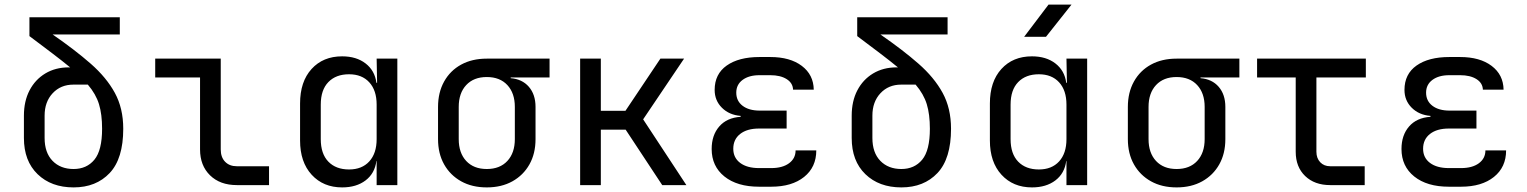

<svg xmlns="http://www.w3.org/2000/svg" viewBox="-20 -805 6640 835"><path d="M300 10Q203 10 143.5 -47.5Q84 -105 84 -205V-302Q84 -365 108.5 -412Q133 -459 177 -485.5Q221 -512 279 -512H285Q251 -540 207.5 -573Q164 -606 108 -648V-730H501V-655H209Q306 -588 374.5 -528Q443 -468 479.5 -401Q516 -334 516 -245Q516 -115 457 -52.5Q398 10 300 10ZM300 -70Q357 -70 390.5 -110.5Q424 -151 424 -245Q424 -308 410.5 -352Q397 -396 362 -437H299Q244 -437 209 -399.5Q174 -362 174 -302V-205Q174 -141 208.5 -105.5Q243 -70 300 -70Z M1010 0Q937 0 893.5 -42.5Q850 -85 850 -155V-468H655V-550H940V-155Q940 -121 959 -101.5Q978 -82 1010 -82H1150V0Z M1468 10Q1386 10 1335.5 -45Q1285 -100 1285 -194V-355Q1285 -450 1335 -505Q1385 -560 1468 -560Q1530 -560 1570 -529Q1610 -498 1617 -445H1620L1618 -550H1708V0H1618V-105H1617Q1610 -51 1570 -20.5Q1530 10 1468 10ZM1498 -68Q1554 -68 1586 -103Q1618 -138 1618 -200V-350Q1618 -412 1586 -447Q1554 -482 1498 -482Q1441 -482 1408 -448Q1375 -414 1375 -350V-200Q1375 -136 1408 -102Q1441 -68 1498 -68Z M2097 10Q2033 10 1985.5 -16.5Q1938 -43 1911.5 -90Q1885 -137 1885 -200V-340Q1885 -403 1911.5 -450.5Q1938 -498 1985.5 -524Q2033 -550 2097 -550H2370V-468H2201V-465Q2251 -461 2280 -427.5Q2309 -394 2309 -340V-200Q2309 -137 2282.5 -90Q2256 -43 2208.5 -16.5Q2161 10 2097 10ZM2097 -70Q2154 -70 2186.5 -105Q2219 -140 2219 -200V-340Q2219 -400 2186.5 -435Q2154 -470 2097 -470Q2040 -470 2007.5 -435Q1975 -400 1975 -340V-200Q1975 -140 2007.5 -105Q2040 -70 2097 -70Z M2503 0V-550H2593V-323H2700L2852 -550H2955L2777 -286L2965 0H2860L2701 -241H2593V0Z M3334 7H3281Q3186 7 3130.5 -37.5Q3075 -82 3075 -157Q3075 -217 3108 -255Q3141 -293 3201 -297V-301Q3151 -305 3119.5 -336.5Q3088 -368 3088 -414Q3088 -483 3140.5 -520Q3193 -557 3283 -557H3330Q3416 -557 3467 -518.5Q3518 -480 3519 -415H3429Q3428 -444 3401 -461Q3374 -478 3330 -478H3283Q3237 -478 3209.5 -457.5Q3182 -437 3182 -402Q3182 -366 3209.5 -345Q3237 -324 3284 -324H3401V-246H3281Q3229 -246 3199 -222.5Q3169 -199 3169 -158Q3169 -119 3199 -96.5Q3229 -74 3281 -74H3334Q3383 -74 3411.5 -95Q3440 -116 3440 -151H3530Q3530 -78 3477 -35.5Q3424 7 3334 7Z M3900 10Q3803 10 3743.5 -47.5Q3684 -105 3684 -205V-302Q3684 -365 3708.5 -412Q3733 -459 3777 -485.5Q3821 -512 3879 -512H3885Q3851 -540 3807.5 -573Q3764 -606 3708 -648V-730H4101V-655H3809Q3906 -588 3974.5 -528Q4043 -468 4079.5 -401Q4116 -334 4116 -245Q4116 -115 4057 -52.5Q3998 10 3900 10ZM3900 -70Q3957 -70 3990.5 -110.5Q4024 -151 4024 -245Q4024 -308 4010.5 -352Q3997 -396 3962 -437H3899Q3844 -437 3809 -399.5Q3774 -362 3774 -302V-205Q3774 -141 3808.5 -105.5Q3843 -70 3900 -70Z M4434 -645 4540 -785H4640L4529 -645ZM4468 10Q4386 10 4335.5 -45Q4285 -100 4285 -194V-355Q4285 -450 4335 -505Q4385 -560 4468 -560Q4530 -560 4570 -529Q4610 -498 4617 -445H4620L4618 -550H4708V0H4618V-105H4617Q4610 -51 4570 -20.5Q4530 10 4468 10ZM4498 -68Q4554 -68 4586 -103Q4618 -138 4618 -200V-350Q4618 -412 4586 -447Q4554 -482 4498 -482Q4441 -482 4408 -448Q4375 -414 4375 -350V-200Q4375 -136 4408 -102Q4441 -68 4498 -68Z M5097 10Q5033 10 4985.5 -16.5Q4938 -43 4911.5 -90Q4885 -137 4885 -200V-340Q4885 -403 4911.5 -450.5Q4938 -498 4985.5 -524Q5033 -550 5097 -550H5370V-468H5201V-465Q5251 -461 5280 -427.5Q5309 -394 5309 -340V-200Q5309 -137 5282.5 -90Q5256 -43 5208.5 -16.5Q5161 10 5097 10ZM5097 -70Q5154 -70 5186.5 -105Q5219 -140 5219 -200V-340Q5219 -400 5186.5 -435Q5154 -470 5097 -470Q5040 -470 5007.5 -435Q4975 -400 4975 -340V-200Q4975 -140 5007.5 -105Q5040 -70 5097 -70Z M5765 0Q5697 0 5656 -39.5Q5615 -79 5615 -145V-468H5447V-550H5920V-468H5705V-145Q5705 -117 5721.5 -99.5Q5738 -82 5765 -82H5915V0Z M6334 7H6281Q6186 7 6130.5 -37.5Q6075 -82 6075 -157Q6075 -217 6108 -255Q6141 -293 6201 -297V-301Q6151 -305 6119.5 -336.5Q6088 -368 6088 -414Q6088 -483 6140.5 -520Q6193 -557 6283 -557H6330Q6416 -557 6467 -518.5Q6518 -480 6519 -415H6429Q6428 -444 6401 -461Q6374 -478 6330 -478H6283Q6237 -478 6209.5 -457.5Q6182 -437 6182 -402Q6182 -366 6209.5 -345Q6237 -324 6284 -324H6401V-246H6281Q6229 -246 6199 -222.5Q6169 -199 6169 -158Q6169 -119 6199 -96.5Q6229 -74 6281 -74H6334Q6383 -74 6411.5 -95Q6440 -116 6440 -151H6530Q6530 -78 6477 -35.5Q6424 7 6334 7Z"/></svg>

Font: JetBrainsMono NFM
Style: Regular
Weight: 400
Monospace: yes
Designer: Philipp Nurullin, Konstantin Bulenkov
Foundry: JetBrains
Version: Version 2.304; ttfautohint (v1.8.4.7-5d5b);Nerd Fonts 3.3.0